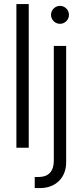

<svg xmlns="http://www.w3.org/2000/svg" viewBox="-20 -748 418 972"><path d="M125.5 -727.5H63V0H125.5ZM252.4 -515.6V65.9C252.4 120.6 223.6 147.9 177.7 147.9H155.8V204.1H183.1C263.2 204.1 314.9 149.9 314.9 74.7V-515.6ZM283.7 -627.4C308.6 -627.4 329.1 -647.9 329.1 -672.9C329.1 -697.8 308.6 -718.3 283.7 -718.3C258.8 -718.3 238.3 -697.8 238.3 -672.9C238.3 -647.9 258.8 -627.4 283.7 -627.4Z"/></svg>

Font: Raveo Display Display Light
Style: Regular
Weight: 300
Designer: Jakub Foglar, Rasmus Andersson (Inter)
Foundry: Jakubfoglar.com
Version: Version 1.100;Glyphs 3.2.3 (3260)